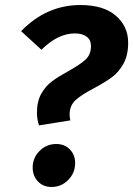

<svg xmlns="http://www.w3.org/2000/svg" viewBox="-20 -728 530 764"><path d="M490 -558Q490 -508 471 -474Q452 -440 424.5 -420Q397 -400 354 -377Q304 -351 280.5 -329.5Q257 -308 257 -272Q257 -261 260 -249L135 -229Q127 -255 127 -279Q127 -325 144.5 -355.5Q162 -386 187 -404.5Q212 -423 252 -445Q299 -471 320.5 -491Q342 -511 342 -545Q342 -569 325 -582Q308 -595 278 -595Q210 -595 145 -530L64 -604Q165 -708 300 -708Q392 -708 441 -665.5Q490 -623 490 -558ZM110 -61Q110 -100 137.5 -127.5Q165 -155 204 -155Q237 -155 258 -133.5Q279 -112 279 -79Q279 -40 251.5 -12Q224 16 185 16Q152 16 131 -6Q110 -28 110 -61Z"/></svg>

Font: Fira Sans SemiBold
Style: Italic
Weight: 600
Italic angle: -8°
Designer: bBox Type GmbH & Carrois Corporate GbR & Edenspiekermann AG
Foundry: bBox Type GmbH & Carrois Corporate GbR & Edenspiekermann AG
Version: Version 4.301